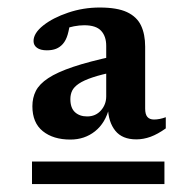

<svg xmlns="http://www.w3.org/2000/svg" viewBox="-20 -706 500 498"><path d="M63 -228.5V-287H406.5V-228.5ZM279 -520Q243 -513 220 -505.2Q197 -497.5 184.5 -489Q172 -480.5 167.2 -470.8Q162.5 -461 162.5 -449Q162.5 -426 174.5 -415Q186.5 -404 206 -404Q228 -404 241.8 -419.5Q255.5 -435 255.5 -456V-587Q255.5 -612 242.2 -626.2Q229 -640.5 198.5 -640.5Q186 -640.5 171.8 -637.8Q157.5 -635 144.5 -630L163.5 -658.5Q160 -631.5 155.5 -616.2Q151 -601 143 -592Q135.5 -583.5 125.5 -579.5Q115.5 -575.5 101.5 -575.5Q85 -575.5 76 -582Q67 -588.5 67 -599.5Q67 -620 92.2 -640Q117.5 -660 156.8 -673.2Q196 -686.5 238.5 -686.5Q284 -686.5 309.5 -674.5Q335 -662.5 345.8 -639.8Q356.5 -617 356.5 -585V-424.5Q356.5 -409.5 362.2 -402.8Q368 -396 379.5 -396Q386.5 -396 394.2 -397.5Q402 -399 410 -402V-373Q389 -358 370.5 -351.2Q352 -344.5 333.5 -344.5Q297 -344.5 279 -367Q261 -389.5 260 -426.5L263.5 -427Q253.5 -387 226.5 -365.5Q199.5 -344 162.5 -344Q118 -344 91 -365.8Q64 -387.5 64 -430.5Q64 -452.5 73 -470.2Q82 -488 105 -503.2Q128 -518.5 169.5 -532.5Q211 -546.5 276 -560.5Z"/></svg>

Font: Newsreader 16pt SemiBold
Style: Regular
Weight: 600
Designer: Hugues Gentile
Foundry: Production Type
Version: Version 1.003